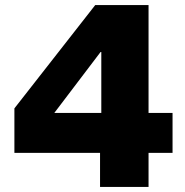

<svg xmlns="http://www.w3.org/2000/svg" viewBox="-20 -740 734 760"><path d="M37 -135H376V0H568V-135H663V-293H568V-720H357L37 -311ZM195 -293 381 -538V-293Z"/></svg>

Font: Aspekta 850
Style: Regular
Weight: 850
Designer: Ivo Dolenc
Version: Version 2.000